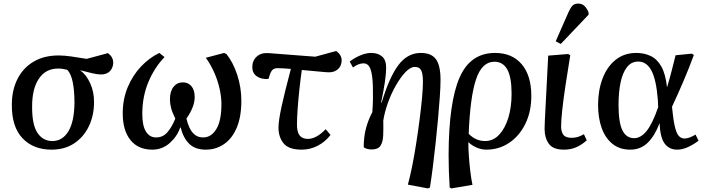

<svg xmlns="http://www.w3.org/2000/svg" viewBox="-20 -820 3941 1070"><path d="M267 14Q166 14 105.5 -49.5Q45 -113 46 -237Q46 -317 77 -379Q108 -441 166.5 -476Q225 -511 307 -511Q338 -511 379.5 -505Q421 -499 463 -492L582 -524Q598 -511 604.5 -498.5Q611 -486 611 -472Q611 -444 593.5 -424.5Q576 -405 543 -405Q521 -405 493.5 -412Q466 -419 429 -428V-426Q461 -404 483 -355Q505 -306 504 -250Q504 -177 475.5 -117Q447 -57 394 -21.5Q341 14 267 14ZM272 -34Q328 -34 361 -88Q394 -142 395 -248Q395 -314 385.5 -361.5Q376 -409 355 -431Q328 -438 304 -438Q235 -438 197 -382Q159 -326 159 -228Q158 -126 188.5 -80Q219 -34 272 -34Z M829 14Q750 14 707 -39.5Q664 -93 664 -188Q664 -268 692 -334.5Q720 -401 766 -449.5Q812 -498 868 -525L897 -502Q841 -444 807 -363Q773 -282 773 -185Q773 -119 793.5 -86.5Q814 -54 850 -54Q888 -54 913 -83Q938 -112 957 -159Q940 -193 933.5 -218Q927 -243 927 -266Q927 -311 947 -336Q967 -361 999 -361Q1029 -361 1047 -339.5Q1065 -318 1065 -279Q1065 -225 1019 -159Q1032 -104 1055 -79Q1078 -54 1112 -54Q1157 -54 1185.5 -100.5Q1214 -147 1214 -240Q1214 -282 1203 -329Q1192 -376 1172 -420Q1152 -464 1127 -498L1229 -525L1242 -519Q1280 -471 1302.5 -401.5Q1325 -332 1325 -259Q1325 -168 1299 -107.5Q1273 -47 1228 -16.5Q1183 14 1127 14Q1067 14 1034 -19Q1001 -52 987 -109H984Q967 -59 925.5 -22.5Q884 14 829 14Z M1662 14Q1589 14 1560.5 -21Q1532 -56 1532 -109Q1532 -147 1549 -225.5Q1566 -304 1601 -436Q1558 -440 1526 -440Q1511 -440 1501.5 -433Q1492 -426 1485 -407L1476 -380Q1437 -377 1411.5 -394.5Q1386 -412 1386 -446Q1386 -482 1410.5 -504.5Q1435 -527 1477 -524L1737 -504L1854 -536Q1884 -513 1884 -484Q1884 -454 1864.5 -435.5Q1845 -417 1814 -417Q1797 -417 1760.5 -421Q1724 -425 1662 -430Q1654 -374 1648 -317Q1642 -260 1638.5 -210Q1635 -160 1635 -125Q1635 -85 1649.5 -65.5Q1664 -46 1696 -46Q1743 -46 1795 -100L1822 -68Q1793 -30 1751 -8Q1709 14 1662 14Z M2365 230 2253 209Q2265 166 2277 106Q2289 46 2299.5 -21.5Q2310 -89 2318.5 -154.5Q2327 -220 2332 -275Q2337 -330 2337 -365Q2337 -408 2327.5 -427.5Q2318 -447 2292 -447Q2267 -447 2239.5 -418Q2212 -389 2186 -343.5Q2160 -298 2141.5 -246Q2123 -194 2116 -148Q2117 -102 2115.5 -65.5Q2114 -29 2100.5 -8Q2087 13 2051 13Q2037 13 2023.5 9Q2010 5 2007 -1Q2007 -57 2019.5 -104.5Q2032 -152 2055 -195Q2058 -234 2058.5 -271Q2059 -308 2058 -339Q2056 -406 2044 -436.5Q2032 -467 2006 -467Q1978 -467 1947 -444L1929 -477Q1956 -498 1988.5 -511.5Q2021 -525 2049 -525Q2085 -525 2108.5 -506Q2132 -487 2132 -442Q2132 -412 2125 -363.5Q2118 -315 2104 -249L2107 -248Q2149 -389 2200 -457Q2251 -525 2325 -525Q2384 -525 2409.5 -490Q2435 -455 2435 -375Q2435 -336 2431 -279.5Q2427 -223 2421 -156.5Q2415 -90 2407.5 -21Q2400 48 2392 111.5Q2384 175 2376 225Z M2496 230 2486 225Q2483 175 2481.5 132.5Q2480 90 2480 43Q2481 -250 2541 -387.5Q2601 -525 2739 -525Q2834 -525 2887.5 -462Q2941 -399 2941 -285Q2941 -199 2908.5 -131.5Q2876 -64 2819 -25Q2762 14 2690 14Q2663 14 2636.5 2.5Q2610 -9 2591 -27H2590Q2590 8 2593 50.5Q2596 93 2601 135Q2606 177 2613 210ZM2683 -34Q2729 -34 2762 -69.5Q2795 -105 2813 -164Q2831 -223 2831 -297Q2831 -390 2807 -433Q2783 -476 2735 -476Q2666 -476 2633 -378Q2600 -280 2592 -74Q2632 -34 2683 -34Z M3123 14Q3062 14 3038.5 -19Q3015 -52 3015 -101Q3015 -133 3021 -237.5Q3027 -342 3035 -510L3146 -519L3158 -512Q3144 -426 3132 -347.5Q3120 -269 3113.5 -208.5Q3107 -148 3107 -116Q3107 -86 3119.5 -69Q3132 -52 3165 -52Q3183 -52 3199 -56.5Q3215 -61 3234 -72L3250 -38Q3221 -12 3190.5 1Q3160 14 3123 14ZM3105 -575 3077 -590 3149 -754Q3160 -778 3171 -789Q3182 -800 3202 -800Q3223 -800 3236.5 -787.5Q3250 -775 3260 -751V-738Z M3492 14Q3433 14 3393 -18.5Q3353 -51 3333 -107Q3313 -163 3313 -235Q3313 -315 3337.5 -381Q3362 -447 3410 -486Q3458 -525 3527 -525Q3570 -525 3606 -508Q3642 -491 3665.5 -449.5Q3689 -408 3697 -335H3698Q3712 -382 3723 -425Q3734 -468 3745 -512L3835 -521L3847 -514Q3819 -438 3787.5 -364.5Q3756 -291 3725 -225L3729 -189Q3737 -114 3751.5 -81Q3766 -48 3796 -48Q3808 -48 3825 -54.5Q3842 -61 3856 -70L3873 -36Q3849 -17 3816.5 -1.5Q3784 14 3754 14Q3709 14 3684 -20Q3659 -54 3656 -132H3655Q3629 -63 3589.5 -24.5Q3550 14 3492 14ZM3514 -50Q3551 -50 3583.5 -90Q3616 -130 3648 -223L3646 -265Q3637 -378 3610 -427.5Q3583 -477 3537 -477Q3498 -477 3473.5 -445Q3449 -413 3438 -358.5Q3427 -304 3427 -236Q3427 -138 3448.5 -94Q3470 -50 3514 -50Z"/></svg>

Font: Literata 36pt Medium
Style: Italic
Weight: 500
Italic angle: -2°
Designer: Latin by Veronika Burian and Jose Scaglione. Greek by Irene Vlachou. Cyrillic by Vera Evstafieva
Foundry: TypeTogether
Version: Version 3.002